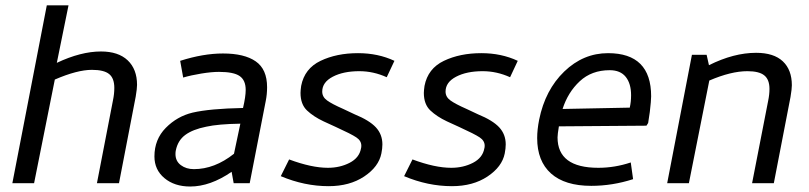

<svg xmlns="http://www.w3.org/2000/svg" viewBox="-20 -685 3025 718"><path d="M407.5 -356.2Q407.5 -392.5 388.1 -408.1Q368.8 -423.8 323.8 -423.8Q268.8 -423.8 185 -387.5L107.5 0H26.2L155 -665H236.2L192.5 -450Q282.5 -492.5 357.5 -492.5Q422.5 -492.5 457.5 -459.4Q492.5 -426.2 492.5 -367.5Q492.5 -353.8 487.5 -323.8L425 0H342.5L402.5 -310Q407.5 -333.8 407.5 -356.2Z M665 -395 653.8 -457.5Q740 -485 813.8 -485Q893.8 -485 936.2 -455.6Q978.8 -426.2 978.8 -358.8Q978.8 -332.5 973.8 -307.5L913.8 0H853.8L846.2 -42.5Q766.2 12.5 691.2 12.5Q632.5 12.5 595 -18.8Q557.5 -50 557.5 -100Q557.5 -163.8 600 -206.9Q642.5 -250 700 -263.8Q765 -278.8 888.8 -281.2Q898.8 -323.8 898.8 -348.8Q898.8 -385 876.2 -400.6Q853.8 -416.2 798.8 -416.2Q771.2 -416.2 733.1 -410Q695 -403.8 665 -395ZM855 -110 878.8 -222.5Q796.2 -221.2 751.2 -211.2Q701.2 -201.2 673.1 -180.6Q645 -160 637.5 -122.5Q636.2 -117.5 636.2 -108.8Q636.2 -82.5 656.2 -67.5Q676.2 -52.5 705 -52.5Q782.5 -52.5 855 -110Z M1330 -130Q1331.2 -133.8 1331.2 -140Q1331.2 -158.8 1312.5 -171.2Q1293.8 -183.8 1236.2 -210L1190 -231.2Q1152.5 -248.8 1128.1 -271.9Q1103.8 -295 1103.8 -337.5Q1103.8 -346.2 1106.2 -363.8Q1118.8 -428.8 1178.8 -457.5Q1238.8 -486.2 1318.8 -486.2Q1393.8 -486.2 1455 -457.5L1426.2 -396.2Q1376.2 -418.8 1323.8 -418.8Q1263.8 -418.8 1224.4 -398.1Q1185 -377.5 1185 -342.5Q1185 -322.5 1203.1 -309.4Q1221.2 -296.2 1263.8 -277.5L1306.2 -257.5Q1361.2 -235 1385.6 -208.8Q1410 -182.5 1410 -145Q1410 -130 1406.2 -111.2Q1396.2 -61.2 1341.9 -25Q1287.5 11.2 1208.8 11.2Q1118.8 11.2 1030 -26.2L1061.2 -88.8Q1145 -57.5 1206.2 -57.5Q1251.2 -57.5 1287.5 -76.2Q1323.8 -95 1330 -130Z M1791.2 -130Q1792.5 -133.8 1792.5 -140Q1792.5 -158.8 1773.8 -171.2Q1755 -183.8 1697.5 -210L1651.2 -231.2Q1613.8 -248.8 1589.4 -271.9Q1565 -295 1565 -337.5Q1565 -346.2 1567.5 -363.8Q1580 -428.8 1640 -457.5Q1700 -486.2 1780 -486.2Q1855 -486.2 1916.2 -457.5L1887.5 -396.2Q1837.5 -418.8 1785 -418.8Q1725 -418.8 1685.6 -398.1Q1646.2 -377.5 1646.2 -342.5Q1646.2 -322.5 1664.4 -309.4Q1682.5 -296.2 1725 -277.5L1767.5 -257.5Q1822.5 -235 1846.9 -208.8Q1871.2 -182.5 1871.2 -145Q1871.2 -130 1867.5 -111.2Q1857.5 -61.2 1803.1 -25Q1748.8 11.2 1670 11.2Q1580 11.2 1491.2 -26.2L1522.5 -88.8Q1606.2 -57.5 1667.5 -57.5Q1712.5 -57.5 1748.8 -76.2Q1785 -95 1791.2 -130Z M2415 -325Q2415 -308.8 2410 -266.2L2403.8 -225L2397.5 -215L2070 -212.5Q2065 -182.5 2065 -171.2Q2065 -57.5 2217.5 -57.5Q2278.8 -57.5 2338.8 -77.5L2347.5 -15Q2270 10 2191.2 10Q2092.5 10 2040.6 -36.2Q1988.8 -82.5 1988.8 -168.8Q1988.8 -200 1996.2 -237.5Q2018.8 -348.8 2090 -417.5Q2161.2 -486.2 2253.8 -486.2Q2415 -486.2 2415 -325ZM2340 -328.8Q2340 -372.5 2320 -397.5Q2300 -422.5 2260 -422.5Q2192.5 -422.5 2148.1 -381.2Q2103.8 -340 2083.8 -277.5L2335 -282.5Q2340 -303.8 2340 -328.8Z M2857.5 -352.5Q2857.5 -387.5 2838.1 -403.1Q2818.8 -418.8 2775 -418.8Q2713.8 -418.8 2632.5 -383.8L2556.2 0H2475L2567.5 -480H2622.5L2631.2 -441.2Q2723.8 -487.5 2807.5 -487.5Q2873.8 -487.5 2907.5 -455.6Q2941.2 -423.8 2941.2 -366.2Q2941.2 -352.5 2936.2 -322.5L2873.8 0H2792.5L2852.5 -307.5Q2857.5 -331.2 2857.5 -352.5Z"/></svg>

Font: Cambay
Style: Italic
Weight: 400
Italic angle: -11°
Designer: Pooja Saxena
Foundry: Pooja Saxena
Version: Version 1.019;PS 001.019;hotconv 1.0.70;makeotf.lib2.5.58329